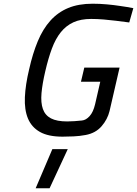

<svg xmlns="http://www.w3.org/2000/svg" viewBox="-20 -725 738 1034"><path d="M262 78H345L247 289H172ZM434 -361H624L570 -127Q559 -82 527 -45Q495 -8 441 2Q409 8 376 9.5Q343 11 317 11Q240 11 195 -14.5Q150 -40 130.5 -87Q111 -134 114 -201.5Q117 -269 137 -352Q156 -437 183.5 -503Q211 -569 251.5 -614Q292 -659 347.5 -682Q403 -705 479 -705Q517 -705 555.5 -701.5Q594 -698 626 -693Q663 -688 698 -681L676 -604Q641 -609 606 -613Q575 -617 539 -620Q503 -623 471 -623Q415 -623 375.5 -605Q336 -587 307.5 -551.5Q279 -516 259.5 -463.5Q240 -411 224 -342Q208 -274 203.5 -223Q199 -172 211 -138Q223 -104 254.5 -87.5Q286 -71 342 -71Q360 -71 381 -72.5Q402 -74 421 -76Q443 -78 462.5 -99.5Q482 -121 492 -163L520 -285H416Z"/></svg>

Font: Panefresco 500wt
Style: Italic
Weight: 700
Foundry: Campivisivi & Chank Co
Version: Version 1.000